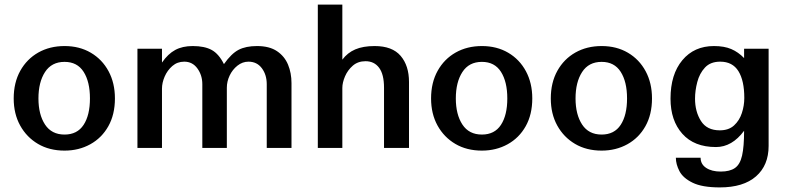

<svg xmlns="http://www.w3.org/2000/svg" viewBox="-20 -648 3445 841"><path d="M262.7 11.7Q196.3 11.7 146.5 -17.6Q96.7 -46.9 68.4 -98.1Q40 -149.4 40 -216.8Q40 -286.1 68.8 -337.9Q97.7 -389.6 147.9 -418Q198.2 -446.3 262.7 -446.3Q328.1 -446.3 377.9 -417Q427.7 -387.7 455.6 -335.9Q483.4 -284.2 483.4 -216.8Q483.4 -146.5 454.6 -95.2Q425.8 -43.9 375.5 -16.1Q325.2 11.7 262.7 11.7ZM262.7 -58.6Q318.4 -58.6 346.2 -101.1Q374 -143.6 374 -216.8Q374 -290 346.2 -333.5Q318.4 -377 262.7 -377Q206.1 -377 177.2 -332.5Q148.4 -288.1 148.4 -216.8Q148.4 -146.5 177.2 -102.5Q206.1 -58.6 262.7 -58.6Z M582 0V-434.6H689.5V-374Q715.8 -412.1 747.6 -429.2Q779.3 -446.3 824.2 -446.3Q876 -446.3 907.2 -429.2Q938.5 -412.1 960.9 -367.2Q993.2 -413.1 1024.9 -429.7Q1056.6 -446.3 1105.5 -446.3Q1160.2 -446.3 1193.4 -423.8Q1226.6 -401.4 1241.7 -364.7Q1256.8 -328.1 1256.8 -284.2V0H1148.4V-279.3Q1148.4 -320.3 1127 -349.1Q1105.5 -377.9 1068.4 -377.9Q1042 -377.9 1020 -360.4Q998 -342.8 985.8 -316.9Q973.6 -291 973.6 -263.7V0H866.2V-279.3Q866.2 -318.4 844.7 -348.1Q823.2 -377.9 787.1 -377.9Q756.8 -377.9 734.9 -358.9Q712.9 -339.8 701.2 -312.5Q689.5 -285.2 689.5 -259.8V0Z M1372.1 0V-627.9H1479.5V-386.7Q1502 -417 1536.1 -431.6Q1570.3 -446.3 1621.1 -446.3Q1698.2 -446.3 1734.9 -403.3Q1771.5 -360.4 1771.5 -289.1V0H1662.1V-263.7Q1662.1 -322.3 1640.6 -351.1Q1619.1 -379.9 1581.1 -379.9Q1547.9 -379.9 1525.4 -360.4Q1502.9 -340.8 1491.2 -313.5Q1479.5 -286.1 1479.5 -262.7V0Z M2090.8 11.7Q2024.4 11.7 1974.6 -17.6Q1924.8 -46.9 1896.5 -98.1Q1868.2 -149.4 1868.2 -216.8Q1868.2 -286.1 1897 -337.9Q1925.8 -389.6 1976.1 -418Q2026.4 -446.3 2090.8 -446.3Q2156.2 -446.3 2206.1 -417Q2255.9 -387.7 2283.7 -335.9Q2311.5 -284.2 2311.5 -216.8Q2311.5 -146.5 2282.7 -95.2Q2253.9 -43.9 2203.6 -16.1Q2153.3 11.7 2090.8 11.7ZM2090.8 -58.6Q2146.5 -58.6 2174.3 -101.1Q2202.1 -143.6 2202.1 -216.8Q2202.1 -290 2174.3 -333.5Q2146.5 -377 2090.8 -377Q2034.2 -377 2005.4 -332.5Q1976.6 -288.1 1976.6 -216.8Q1976.6 -146.5 2005.4 -102.5Q2034.2 -58.6 2090.8 -58.6Z M2615.2 11.7Q2548.8 11.7 2499 -17.6Q2449.2 -46.9 2420.9 -98.1Q2392.6 -149.4 2392.6 -216.8Q2392.6 -286.1 2421.4 -337.9Q2450.2 -389.6 2500.5 -418Q2550.8 -446.3 2615.2 -446.3Q2680.7 -446.3 2730.5 -417Q2780.3 -387.7 2808.1 -335.9Q2835.9 -284.2 2835.9 -216.8Q2835.9 -146.5 2807.1 -95.2Q2778.3 -43.9 2728 -16.1Q2677.7 11.7 2615.2 11.7ZM2615.2 -58.6Q2670.9 -58.6 2698.7 -101.1Q2726.6 -143.6 2726.6 -216.8Q2726.6 -290 2698.7 -333.5Q2670.9 -377 2615.2 -377Q2558.6 -377 2529.8 -332.5Q2501 -288.1 2501 -216.8Q2501 -146.5 2529.8 -102.5Q2558.6 -58.6 2615.2 -58.6Z M3132.8 172.9Q3055.7 172.9 3013.7 152.3Q2971.7 131.8 2956.1 101.6Q2940.4 71.3 2940.4 43H3048.8Q3048.8 71.3 3073.2 87.4Q3097.7 103.5 3136.7 103.5Q3176.8 103.5 3199.2 87.9Q3221.7 72.3 3230.5 33.2Q3239.3 -5.9 3239.3 -75.2Q3186.5 -3.9 3116.2 -3.9Q3020.5 -3.9 2968.8 -62Q2917 -120.1 2917 -215.8Q2917 -322.3 2968.8 -384.3Q3020.5 -446.3 3107.4 -446.3Q3152.3 -446.3 3183.1 -433.1Q3213.9 -419.9 3239.3 -393.6V-434.6H3346.7V-8.8Q3346.7 76.2 3291.5 124.5Q3236.3 172.9 3132.8 172.9ZM3132.8 -77.1Q3171.9 -77.1 3195.3 -98.6Q3218.8 -120.1 3229.5 -152.8Q3240.2 -185.5 3240.2 -218.8Q3240.2 -294.9 3214.4 -336.4Q3188.5 -377.9 3134.8 -377.9Q3091.8 -377.9 3067.9 -352.1Q3043.9 -326.2 3034.2 -288.6Q3024.4 -251 3024.4 -215.8Q3024.4 -159.2 3050.3 -118.2Q3076.2 -77.1 3132.8 -77.1Z"/></svg>

Font: Padauk
Style: Bold
Weight: 700
Designer: Debbi Hosken, Becca Hirsbrunner Spalinger
Foundry: SIL International
Version: Version 5.003